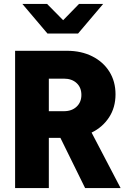

<svg xmlns="http://www.w3.org/2000/svg" viewBox="-20 -959 640 979"><path d="M57 0V-700H322Q394 -700 450 -672Q506 -644 537.5 -594Q569 -544 569 -478Q569 -411 536 -360.5Q503 -310 447 -283L595 0H414L288 -256H229V0ZM229 -392H306Q346 -392 370.5 -415Q395 -438 395 -475Q395 -513 370.5 -535.5Q346 -558 306 -558H229ZM222 -788 94 -939H220L302 -856L383 -939H506L378 -788Z"/></svg>

Font: Red Hat Mono VF Light
Style: Regular
Weight: 300
Monospace: yes
Designer: Pentagram, MCKL
Foundry: Pentagram, MCKL
Version: Version 1.023